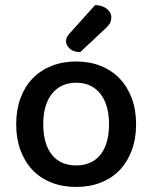

<svg xmlns="http://www.w3.org/2000/svg" viewBox="-20 -725 602 759"><path d="M518 -234Q518 -177 501 -131Q484 -85 453.5 -53Q423 -21 379 -3.5Q335 14 281 14Q227 14 183 -3.5Q139 -21 108.5 -53Q78 -85 61 -131Q44 -177 44 -234Q44 -291 61 -337Q78 -383 109 -415Q140 -447 184 -464.5Q228 -482 281 -482Q334 -482 378 -464.5Q422 -447 453 -414.5Q484 -382 501 -336.5Q518 -291 518 -234ZM281 -398Q221 -398 186 -355Q151 -312 151 -234Q151 -156 185 -113.5Q219 -71 281 -71Q343 -71 377 -113.5Q411 -156 411 -234Q411 -311 376.5 -354.5Q342 -398 281 -398ZM356 -705Q386 -704 403 -689.5Q420 -675 420 -658Q420 -641 413 -630.5Q406 -620 389 -605L297 -519Q271 -519 256 -532.5Q241 -546 241 -562Q241 -572 245.5 -580Q250 -588 258 -596Z"/></svg>

Font: Baloo Da 2 Medium
Style: Regular
Weight: 500
Designer: Noopur Datye, Sulekha Rajkumar and Ek Type
Foundry: Ek Type
Version: Version 1.640;hotconv 1.0.111;makeotfexe 2.5.65597; ttfautoh